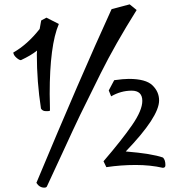

<svg xmlns="http://www.w3.org/2000/svg" viewBox="-20 -758 849 881"><path d="M195 98Q192 103 183 103Q161 103 147 81Q348 -401 492 -716L575 -738L607 -712Q508 -554 442 -421.5Q376 -289 348 -231Q320 -173 268 -59.5Q216 54 195 98ZM208 -327Q208 -294 209 -272Q210 -250 208 -249Q206 -248 190.5 -248Q175 -248 168 -260Q149 -383 149 -509Q149 -519 150 -526Q123 -504 76 -482Q68 -482 55 -493.5Q42 -505 41 -517Q105 -553 162 -625Q168 -658 169 -664L193 -677L250 -648Q208 -550 208 -327ZM710 -297Q710 -222 557 -63Q678 -53 728 -35Q739 -24 739 0Q739 12 727 12Q670 -1 602.5 -1Q535 -1 468 9L455 -18Q540 -117 586.5 -184.5Q633 -252 633 -295Q633 -342 584 -342Q535 -342 490 -316L479 -343L504 -390Q546 -396 571 -396Q649 -396 679.5 -366.5Q710 -337 710 -297Z"/></svg>

Font: Julee
Style: Regular
Weight: 400
Version: Version 1.001